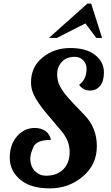

<svg xmlns="http://www.w3.org/2000/svg" viewBox="-20 -1020 610 1058"><path d="M510.7 -811 450.7 -891.1 293.5 -811H249.5L461.4 -1000H482.4L542.5 -811ZM416 -552.2Q457 -583 457 -640.6Q457 -669.9 438 -688.5Q418.9 -707 392.6 -707Q345.7 -707 320.3 -678.7Q294.9 -650.4 294.9 -611.3Q294.9 -572.8 311 -543.5Q327.1 -514.2 351.6 -485.8Q376 -457.5 444.8 -387Q513.7 -316.4 513.7 -214.4Q513.7 -112.3 436 -47.1Q358.4 18.1 253.9 18.1Q148.9 18.1 91.3 -30.3Q33.7 -78.6 33.7 -150.9Q33.7 -223.1 73.7 -269Q113.8 -314.9 171.9 -314.9Q207 -314.9 231 -297.4Q254.9 -279.8 260.7 -249Q180.7 -249 163.8 -209.7Q147 -170.4 147 -147Q147 -103 172.6 -77.4Q198.2 -51.8 233.4 -51.8Q294.9 -51.8 329.3 -87.4Q363.8 -123 363.8 -183.1Q363.8 -243.2 320.6 -295.4Q277.3 -347.7 241.2 -389.4Q205.1 -431.2 178 -475.3Q150.9 -519.5 150.9 -565.9Q150.9 -651.4 214.8 -703.4Q278.8 -755.4 367.2 -755.4Q455.6 -755.4 504.2 -717Q552.7 -678.7 552.7 -620.6Q552.7 -573.7 532 -547.4Q511.2 -521 475.1 -521Q439 -521 416 -552.2Z"/></svg>

Font: Lobster-Regular
Style: Regular
Weight: 400
Designer: Pablo Impallari
Foundry: Pablo Impallari
Version: Version 1.007; ttfautohint (v1.1) -l 8 -r 50 -G 50 -x 14 -D 